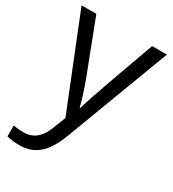

<svg xmlns="http://www.w3.org/2000/svg" viewBox="-187 -636 879 978"><g transform="rotate(30 252.0 -147.5)"><path d="M216.8 2.9 1 -535.2H87.9L205.1 -230C231 -160.2 246.6 -109.9 252.9 -79.1H256.8C261.2 -95.7 270 -124 283.7 -164.6C296.9 -204.6 341.3 -328.1 416 -535.2H502.9L272.9 74.2C227.5 194.8 169.4 240.2 81.1 240.2C56.2 240.2 31.7 237.3 7.8 231.9V167C25.9 170.9 45.9 172.9 67.9 172.9C123.5 172.9 163.1 141.6 187 79.1Z"/></g></svg>

Font: OpenSansEmoji
Style: Regular
Weight: 400
Foundry: MorbZ
Version: Version 1.000;PS 001.000;hotconv 1.0.70;makeotf.lib2.5.58329